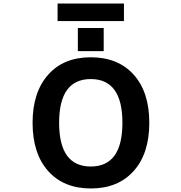

<svg xmlns="http://www.w3.org/2000/svg" viewBox="-20 -1070 1040 1102"><path d="M501 -616.2Q319.3 -616.2 319.3 -365.2Q319.3 -114.3 501 -114.3Q682.6 -114.3 682.6 -365.2Q682.6 -616.2 501 -616.2ZM310.5 -949.2V-1049.8H691.4V-949.2ZM426.8 -776.4V-909.2H575.2V-776.4ZM257.8 -642.6Q345.7 -741.2 501.5 -741.2Q657.2 -741.2 747.1 -641.6Q836.9 -542 836.9 -365.2Q836.9 -188.5 747.1 -88.4Q657.2 11.7 501.5 11.7Q345.7 11.7 256.3 -88.4Q167 -188.5 167 -365.2Q167 -542 257.8 -642.6Z"/></svg>

Font: Gen Shin Gothic Monospace Bold
Style: Bold
Weight: 700
Designer: [Source Han Sans]
Ryoko NISHIZUKA  (kana & ideographs); Paul D. Hunt (Latin, Greek & Cyrillic); Wenlong ZHANG  (bopomofo
Version: Version 1.002.20150607